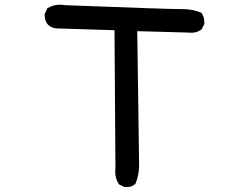

<svg xmlns="http://www.w3.org/2000/svg" viewBox="-20 -760 1040 808"><path d="M739.3 -721.7H750Q789.1 -721.7 826.2 -707L828.1 -705.1Q839.8 -689.5 839.8 -668Q839.8 -665 839.8 -659.2L828.1 -635.7L826.2 -634.8Q808.6 -622.1 784.2 -622.1Q777.3 -622.1 770.5 -623L557.6 -628.9L565.4 -64.5Q565.4 -23.4 549.8 13.7Q540 22.5 530.8 24.9Q521.5 27.3 515.6 27.3Q509.8 27.3 503.9 27.3L480.5 15.6L478.5 12.7Q464.8 -9.8 464.8 -39.1Q464.8 -45.9 465.8 -53.7L461.9 -632.8L215.8 -640.6Q197.3 -642.6 182.6 -655.3Q168 -671.9 168 -693.4Q168 -701.2 168.9 -703.1L179.7 -725.6Q205.1 -740.2 232.4 -740.2Q242.2 -740.2 252.9 -738.3Q680.7 -721.7 739.3 -721.7Z"/></svg>

Font: JasonHandwriting2
Style: SemiBold
Weight: 600
Version: Version 1.04.7